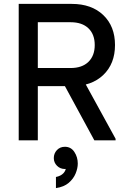

<svg xmlns="http://www.w3.org/2000/svg" viewBox="-20 -720 648 985"><path d="M76 0V-700H174V0ZM128 -278V-371H342Q401 -371 433.5 -402.5Q466 -434 466 -489H570Q570 -393 510 -335.5Q450 -278 348 -278ZM466 -489Q466 -544 433.5 -575Q401 -606 342 -606H128V-700H348Q450 -700 510 -642.5Q570 -585 570 -489ZM464 0 299 -304 393 -336 573 -8V0ZM267 245V188Q292 183 305.5 168.5Q319 154 319 134Q319 117 314 106L352 86Q355 97 355 108Q355 125 346.5 133Q338 141 328 144Q318 147 313 147Q289 147 272.5 130.5Q256 114 256 91Q256 67 272 50Q288 33 313 33Q344 33 361.5 59.5Q379 86 379 119Q379 143 368 170Q357 197 332.5 218Q308 239 267 245Z"/></svg>

Font: Fustat SemiBold
Style: Regular
Weight: 600
Designer: Mohamed Gaber, Khaled Hosny, Laura Garcia Mut
Foundry: Kief Type Foundry, Alif Type Foundry, Hard Type Foundry
Version: Version 1.007